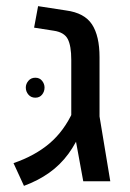

<svg xmlns="http://www.w3.org/2000/svg" viewBox="-20 -590 424 625"><path d="M251 0 212 -213V-395Q212 -441 200.5 -463Q189 -485 155 -490L91 -500L104 -570L195 -556Q255 -548 279.5 -510.5Q304 -473 304 -404V-211L339 0ZM58 15 24 -59Q94 -83 141.5 -123.5Q189 -164 218 -228L248 -173Q229 -125 202.5 -89Q176 -53 140 -27.5Q104 -2 58 15ZM95 -337Q109 -337 117 -327Q125 -317 125 -305Q125 -292 117 -282Q109 -272 95 -272Q81 -272 72.5 -282Q64 -292 64 -305Q64 -317 72.5 -327Q81 -337 95 -337Z"/></svg>

Font: Assistant Medium
Style: Regular
Weight: 500
Designer: Hebrew By Ben Nathan, Latin by Paul Hunt
Version: Version 3.000